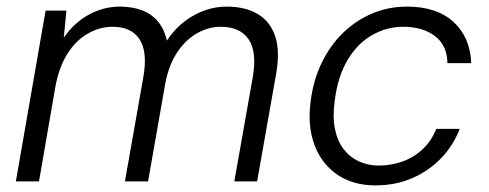

<svg xmlns="http://www.w3.org/2000/svg" viewBox="-20 -549 1479 581"><path d="M28 0 118 -517H181L173 -435Q204 -480 248.5 -504.5Q293 -529 343 -529Q379 -529 408 -518.5Q437 -508 457 -485Q477 -462 485 -426Q517 -475 565.5 -502Q614 -529 666 -529Q722 -529 760 -506.5Q798 -484 813 -438.5Q828 -393 815 -322L758 0H689L745 -316Q758 -393 732 -430.5Q706 -468 648 -468Q612 -468 577.5 -449Q543 -430 517.5 -392.5Q492 -355 481 -301L428 0H358L414 -317Q427 -393 402 -430.5Q377 -468 321 -468Q282 -468 246 -447.5Q210 -427 184.5 -387Q159 -347 148 -289L98 0Z M1116 12Q1049 12 1001.5 -20Q954 -52 932 -109.5Q910 -167 920 -242Q928 -307 954 -360Q980 -413 1019 -450.5Q1058 -488 1107 -508.5Q1156 -529 1211 -529Q1302 -529 1352.5 -482.5Q1403 -436 1406 -358H1334Q1333 -412 1296 -440Q1259 -468 1200 -468Q1150 -468 1105.5 -442.5Q1061 -417 1031.5 -367Q1002 -317 993 -245Q986 -196 993.5 -159Q1001 -122 1020 -97.5Q1039 -73 1066.5 -60.5Q1094 -48 1126 -48Q1164 -48 1198.5 -60.5Q1233 -73 1259.5 -98Q1286 -123 1300 -159H1371Q1352 -109 1315 -70.5Q1278 -32 1227.5 -10Q1177 12 1116 12Z"/></svg>

Font: DM Sans 11pt Light
Style: Italic
Weight: 300
Italic angle: -10°
Version: Version 4.004;gftools[0.9.30]